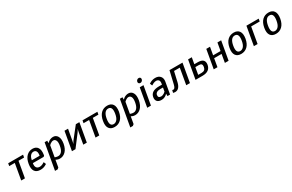

<svg xmlns="http://www.w3.org/2000/svg" viewBox="235 -2487 6809 4474"><g transform="rotate(-30 3640.0 -250.0)"><path d="M135 0 210 -430H60L73 -500H473L460 -430H310L235 0Z M653 10Q549 10 502.5 -55.5Q456 -121 479 -250Q500 -377 567.5 -443.5Q635 -510 729 -510Q823 -510 866.5 -444Q910 -378 889 -250L886 -235L862 -215H572Q558 -138 585.5 -99Q613 -60 675 -60Q710 -60 756 -82Q778 -94 793 -105H803L827 -45Q807 -30 777 -17Q721 10 653 10ZM585 -285H795Q809 -364 787 -402Q765 -440 717 -440Q669 -440 634 -401.5Q599 -363 585 -285Z M929 200 1053 -500H1123L1122 -440H1127Q1141 -456 1168 -475Q1224 -510 1284 -510Q1360 -510 1400 -442.5Q1440 -375 1419 -250Q1396 -123 1329.5 -56.5Q1263 10 1173 10Q1134 10 1098 -5Q1081 -11 1068 -20L1035 170L999 200ZM1170 -60Q1222 -60 1262 -105.5Q1302 -151 1319 -250Q1336 -344 1313.5 -389.5Q1291 -435 1246 -435Q1208 -435 1166 -405Q1146 -390 1131 -375L1079 -80Q1086 -76 1104 -70Q1136 -60 1170 -60Z M1500 0 1588 -500H1683L1630 -205L1620 -159L1614 -135H1618L1630 -159Q1644 -184 1660 -205L1893 -500H1988L1900 0H1805L1858 -306L1868 -352L1874 -376H1870Q1866 -364 1858 -352Q1841 -324 1828 -306L1595 0Z M2135 0 2210 -430H2060L2073 -500H2473L2460 -430H2310L2235 0Z M2479 -250Q2502 -379 2570 -444.5Q2638 -510 2739 -510Q2839 -510 2884.5 -444Q2930 -378 2909 -250Q2886 -122 2817.5 -56Q2749 10 2648 10Q2547 10 2501.5 -56Q2456 -122 2479 -250ZM2660 -60Q2712 -60 2752 -105.5Q2792 -151 2809 -250Q2842 -440 2727 -440Q2612 -440 2579 -250Q2546 -60 2660 -60Z M2954 200 3078 -500H3148L3147 -440H3152Q3166 -456 3193 -475Q3249 -510 3309 -510Q3385 -510 3425 -442.5Q3465 -375 3444 -250Q3421 -123 3354.5 -56.5Q3288 10 3198 10Q3159 10 3123 -5Q3106 -11 3093 -20L3060 170L3024 200ZM3195 -60Q3247 -60 3287 -105.5Q3327 -151 3344 -250Q3361 -344 3338.5 -389.5Q3316 -435 3271 -435Q3233 -435 3191 -405Q3171 -390 3156 -375L3104 -80Q3111 -76 3129 -70Q3161 -60 3195 -60Z M3722.5 -597Q3703 -580 3677 -580Q3651 -580 3636.5 -597Q3622 -614 3627 -640Q3632 -666 3652 -683Q3672 -700 3698 -700Q3724 -700 3738 -683Q3752 -666 3747 -640Q3742 -614 3722.5 -597ZM3525 0 3613 -500H3713L3625 0Z M3908 10Q3830 10 3793.5 -31.5Q3757 -73 3770 -145Q3797 -295 4012 -295H4092L4096 -320Q4107 -379 4084.5 -409.5Q4062 -440 4012 -440Q3978 -440 3930 -417Q3908 -405 3894 -395H3884L3860 -455Q3884 -471 3909 -482Q3967 -510 4034 -510Q4120 -510 4165 -456.5Q4210 -403 4196 -320L4140 0H4070V-60H4065Q4048 -40 4024 -25Q3974 10 3908 10ZM3946 -65Q3980 -65 4026 -95Q4044 -108 4062 -125L4079 -225H3999Q3942 -225 3909 -203Q3876 -181 3870 -145Q3856 -65 3946 -65Z M4273 10Q4252 10 4235 5Q4228 4 4220 0L4236 -65H4246L4252 -62Q4260 -60 4265 -60Q4309 -60 4333 -160L4413 -500H4763L4675 0H4575L4650 -430H4495L4433 -160Q4393 10 4273 10Z M4825 0 4913 -500H5013L4983 -330H5073Q5175 -330 5216 -288Q5257 -246 5244 -165Q5214 0 5015 0ZM4937 -70H5027Q5080 -70 5107.5 -93Q5135 -116 5144 -165Q5152 -214 5132.5 -237Q5113 -260 5060 -260H4970Z M5315 0 5403 -500H5503L5466 -290H5666L5703 -500H5803L5715 0H5615L5653 -220H5453L5415 0Z M5884 -250Q5907 -379 5975 -444.5Q6043 -510 6144 -510Q6244 -510 6289.5 -444Q6335 -378 6314 -250Q6291 -122 6222.5 -56Q6154 10 6053 10Q5952 10 5906.5 -56Q5861 -122 5884 -250ZM6065 -60Q6117 -60 6157 -105.5Q6197 -151 6214 -250Q6247 -440 6132 -440Q6017 -440 5984 -250Q5951 -60 6065 -60Z M6395 0 6483 -500H6813L6800 -430H6570L6495 0Z M6819 -250Q6842 -379 6910 -444.5Q6978 -510 7079 -510Q7179 -510 7224.5 -444Q7270 -378 7249 -250Q7226 -122 7157.5 -56Q7089 10 6988 10Q6887 10 6841.5 -56Q6796 -122 6819 -250ZM7000 -60Q7052 -60 7092 -105.5Q7132 -151 7149 -250Q7182 -440 7067 -440Q6952 -440 6919 -250Q6886 -60 7000 -60Z"/></g></svg>

Font: Scada
Style: Italic
Weight: 400
Italic angle: -10°
Designer: Jovanny Lemonad
Foundry: Jovanny Lemonad
Version: Version 4.100;PS 004.100;hotconv 1.0.88;makeotf.lib2.5.64775